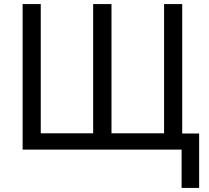

<svg xmlns="http://www.w3.org/2000/svg" viewBox="-20 -734 1024 942"><path d="M957 -79V188H871V0H91V-714H180V-80H437V-714H527V-80H785V-714H874V-79Z"/></svg>

Font: Noto Sans Display
Style: Regular
Weight: 400
Designer: Monotype Design Team
Foundry: Monotype Imaging Inc.
Version: Version 2.003